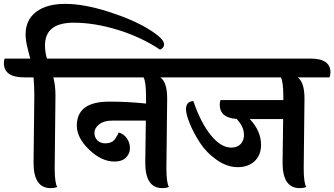

<svg xmlns="http://www.w3.org/2000/svg" viewBox="-90 -964 1724 990"><path d="M83 -125 87 -475Q87 -513 83 -565H35Q-70 -565 -70 -639Q-70 -652 -66 -662H66Q63 -674 57.5 -694Q52 -714 50 -725Q42 -758 42 -787Q42 -861 96 -902.5Q150 -944 246 -944Q342 -944 468 -904Q594 -864 675 -814.5Q756 -765 756 -736Q756 -716 735 -708Q640 -772 519 -809.5Q398 -847 290 -847Q142 -847 142 -730Q142 -695 152 -662H227Q331 -662 331 -591Q331 -578 326 -565H185Q196 -524 196 -472L192 -98Q192 -21 205 0Q191 6 171 6Q83 6 83 -125Z M659 -125 662 -342H487Q446 -342 421.5 -323Q397 -304 397 -279.5Q397 -255 412.5 -240Q428 -225 452 -225Q495 -225 509 -257Q519 -270 521 -281Q548 -274 564 -251Q580 -228 580 -200Q580 -172 559.5 -151.5Q539 -131 501 -131Q433 -131 369.5 -192.5Q306 -254 306 -316Q306 -440 473 -440Q571 -440 663 -430V-462Q663 -544 650 -565H324Q219 -565 219 -639Q219 -652 223 -662H803Q907 -662 907 -591Q907 -578 902 -565H737Q772 -540 772 -456L768 -98Q768 -21 781 0Q767 6 747 6Q659 6 659 -125Z M1367 -125 1370 -350H1198Q1256 -289 1256 -217Q1256 -164 1223 -133Q1190 -102 1135.5 -102Q1081 -102 1027.5 -139.5Q974 -177 941 -228Q908 -279 888.5 -327Q869 -375 869 -401Q869 -441 907 -443Q945 -331 997 -267Q1049 -203 1102 -203Q1134 -203 1151 -221.5Q1168 -240 1168 -268Q1168 -311 1130 -351Q1043 -356 1043 -425Q1043 -438 1047 -448H1371V-462Q1371 -544 1358 -565H902Q798 -565 798 -639Q798 -655 802 -662H1510Q1614 -662 1614 -591Q1614 -578 1609 -565H1445Q1480 -540 1480 -456L1476 -98Q1476 -21 1489 0Q1475 6 1455 6Q1367 6 1367 -125Z"/></svg>

Font: Laila SemiBold
Style: Regular
Weight: 600
Designer: Hitesh Malaviya
Foundry: Indian Type Foundry
Version: Version 1.302;PS 1.0;hotconv 1.0.78;makeotf.lib2.5.61930; tt